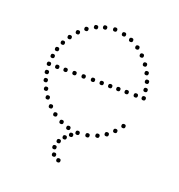

<svg xmlns="http://www.w3.org/2000/svg" viewBox="-124 -629 831 889"><g transform="rotate(20 291.5 -184.5)"><path d="M272 24Q262 24 262 14Q262 4 272 4Q282 4 282 14Q282 24 272 24ZM248 45Q238 45 238 35Q238 25 248 25Q258 25 258 35Q258 45 248 45ZM228 71Q218 71 218 61Q218 51 228 51Q238 51 238 61Q238 71 228 71ZM219 104Q209 104 209 94Q209 84 219 84Q229 84 229 94Q229 104 219 104ZM229 137Q219 137 219 127Q219 117 229 117Q239 117 239 127Q239 137 229 137ZM257 155Q247 155 247 145Q247 135 257 135Q267 135 267 145Q267 155 257 155ZM297 -504Q287 -504 287 -514Q287 -524 297 -524Q307 -524 307 -514Q307 -504 297 -504ZM343 -497Q333 -497 333 -507Q333 -517 343 -517Q353 -517 353 -507Q353 -497 343 -497ZM383 -484Q373 -484 373 -494Q373 -504 383 -504Q393 -504 393 -494Q393 -484 383 -484ZM422 -461Q412 -461 412 -471Q412 -481 422 -481Q432 -481 432 -471Q432 -461 422 -461ZM454 -433Q444 -433 444 -443Q444 -453 454 -453Q464 -453 464 -443Q464 -433 454 -433ZM503 -364Q493 -364 493 -374Q493 -384 503 -384Q513 -384 513 -374Q513 -364 503 -364ZM518 -327Q508 -327 508 -337Q508 -347 518 -347Q528 -347 528 -337Q528 -327 518 -327ZM530 -250Q520 -250 520 -260Q520 -270 530 -270Q540 -270 540 -260Q540 -250 530 -250ZM482 -399Q472 -399 472 -409Q472 -419 482 -419Q492 -419 492 -409Q492 -399 482 -399ZM525 -289Q515 -289 515 -299Q515 -309 525 -309Q535 -309 535 -299Q535 -289 525 -289ZM250 -497Q240 -497 240 -507Q240 -517 250 -517Q260 -517 260 -507Q260 -497 250 -497ZM210 -484Q200 -484 200 -494Q200 -504 210 -504Q220 -504 220 -494Q220 -484 210 -484ZM171 -461Q161 -461 161 -471Q161 -481 171 -481Q181 -481 181 -471Q181 -461 171 -461ZM139 -433Q129 -433 129 -443Q129 -453 139 -453Q149 -453 149 -443Q149 -433 139 -433ZM90 -364Q80 -364 80 -374Q80 -384 90 -384Q100 -384 100 -374Q100 -364 90 -364ZM75 -327Q65 -327 65 -337Q65 -347 75 -347Q85 -347 85 -337Q85 -327 75 -327ZM63 -250Q53 -250 53 -260Q53 -270 63 -270Q73 -270 73 -260Q73 -250 63 -250ZM111 -399Q101 -399 101 -409Q101 -419 111 -419Q121 -419 121 -409Q121 -399 111 -399ZM67 -290Q57 -290 57 -300Q57 -310 67 -310Q77 -310 77 -300Q77 -290 67 -290ZM297 -15Q307 -15 307 -5Q307 5 297 5Q287 5 287 -5Q287 -15 297 -15ZM344 -20Q354 -20 354 -10Q354 0 344 0Q334 0 334 -10Q334 -20 344 -20ZM388 -34Q398 -34 398 -24Q398 -14 388 -14Q378 -14 378 -24Q378 -34 388 -34ZM426 -55Q436 -55 436 -45Q436 -35 426 -35Q416 -35 416 -45Q416 -55 426 -55ZM458 -83Q468 -83 468 -73Q468 -63 458 -63Q448 -63 448 -73Q448 -83 458 -83ZM486 -117Q496 -117 496 -107Q496 -97 486 -97Q476 -97 476 -107Q476 -117 486 -117ZM249 -22Q259 -22 259 -12Q259 -2 249 -2Q239 -2 239 -12Q239 -22 249 -22ZM210 -37Q220 -37 220 -27Q220 -17 210 -17Q200 -17 200 -27Q200 -37 210 -37ZM171 -60Q181 -60 181 -50Q181 -40 171 -40Q161 -40 161 -50Q161 -60 171 -60ZM139 -88Q149 -88 149 -78Q149 -68 139 -68Q129 -68 129 -78Q129 -88 139 -88ZM90 -157Q100 -157 100 -147Q100 -137 90 -137Q80 -137 80 -147Q80 -157 90 -157ZM75 -194Q85 -194 85 -184Q85 -174 75 -174Q65 -174 65 -184Q65 -194 75 -194ZM111 -122Q121 -122 121 -112Q121 -102 111 -102Q101 -102 101 -112Q101 -122 111 -122ZM67 -231Q77 -231 77 -221Q77 -211 67 -211Q57 -211 57 -221Q57 -231 67 -231ZM491 -250Q481 -250 481 -260Q481 -270 491 -270Q501 -270 501 -260Q501 -250 491 -250ZM446 -250Q436 -250 436 -260Q436 -270 446 -270Q456 -270 456 -260Q456 -250 446 -250ZM405 -250Q395 -250 395 -260Q395 -270 405 -270Q415 -270 415 -260Q415 -250 405 -250ZM365 -250Q355 -250 355 -260Q355 -270 365 -270Q375 -270 375 -260Q375 -250 365 -250ZM323 -250Q313 -250 313 -260Q313 -270 323 -270Q333 -270 333 -260Q333 -250 323 -250ZM280 -250Q270 -250 270 -260Q270 -270 280 -270Q290 -270 290 -260Q290 -250 280 -250ZM234 -250Q224 -250 224 -260Q224 -270 234 -270Q244 -270 244 -260Q244 -250 234 -250ZM189 -250Q179 -250 179 -260Q179 -270 189 -270Q199 -270 199 -260Q199 -250 189 -250ZM145 -250Q135 -250 135 -260Q135 -270 145 -270Q155 -270 155 -260Q155 -250 145 -250ZM104 -250Q94 -250 94 -260Q94 -270 104 -270Q114 -270 114 -260Q114 -250 104 -250Z"/></g></svg>

Font: Raleway Dots 
Style: Regular
Weight: 400
Version: Version 1.000